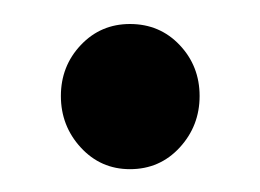

<svg xmlns="http://www.w3.org/2000/svg" viewBox="-20 -136 222 164"><path d="M91 8.5Q66 8.5 49 -10Q32 -28.5 32 -54Q32 -79.5 49 -97.5Q66 -115.5 91 -115.5Q116.5 -115.5 133.5 -97.5Q150.5 -79.5 150.5 -54Q150.5 -28.5 133.5 -10Q116.5 8.5 91 8.5Z"/></svg>

Font: Fraunces 144pt Soft
Style: Regular
Weight: 400
Version: Version 1.000;[0bf87f6ff]